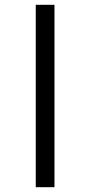

<svg xmlns="http://www.w3.org/2000/svg" viewBox="-20 -780 376 800"><path d="M129 0V-760H207V0Z"/></svg>

Font: Noto IKEA Simplified Chinese
Style: Regular
Weight: 400
Designer: Monotype Design Team
Foundry: Monotype Imaging Inc.
Version: Version 1.100